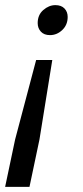

<svg xmlns="http://www.w3.org/2000/svg" viewBox="-29 -544 324 749"><path d="M118 -454Q118 -486 140 -505Q162 -524 187 -524Q210 -524 222.5 -511Q235 -498 235 -478Q235 -447 214 -427Q193 -407 166 -407Q143 -407 130.5 -420.5Q118 -434 118 -454ZM-9 185 30 0 112 -310H175L125 0L86 185Z"/></svg>

Font: Radio Canada Condensed
Style: Italic
Weight: 400
Width: 3
Italic angle: -12°
Designer: Charles Daoud, Etienne Aubert Bonn, Alexandre Saumier Demers, Jacques Le Bailly
Foundry: Radio-Canada
Version: Version 2.104; ttfautohint (v1.8.4.7-5d5b);gftools[0.9.28.de